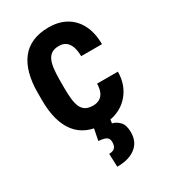

<svg xmlns="http://www.w3.org/2000/svg" viewBox="-187 -629 835 945"><g transform="rotate(-30 230.0 -156.5)"><path d="M243.2 -94.7Q263.7 -94.7 279.3 -103.3Q294.9 -111.8 303.7 -130.4Q312.5 -148.9 313 -178.7H431.2Q430.7 -121.1 405.5 -78.6Q380.4 -36.1 338.6 -13.2Q296.9 9.8 245.1 9.8Q192.4 9.8 153.1 -7.1Q113.8 -23.9 88.4 -56.4Q63 -88.9 50.3 -135.7Q37.6 -182.6 37.6 -242.7V-285.6Q37.6 -345.7 50.3 -392.6Q63 -439.5 88.4 -471.9Q113.8 -504.4 152.8 -521.2Q191.9 -538.1 244.6 -538.1Q300.8 -538.1 342.3 -514.6Q383.8 -491.2 407.2 -446Q430.7 -400.9 431.2 -335H313Q312.5 -367.2 304.7 -388.9Q296.9 -410.6 281.5 -422.1Q266.1 -433.6 242.7 -433.6Q217.3 -433.6 201.4 -423.6Q185.5 -413.6 177.2 -394.5Q168.9 -375.5 165.8 -348.1Q162.6 -320.8 162.6 -285.6V-242.7Q162.6 -206.5 165.5 -179Q168.5 -151.4 176.8 -132.6Q185.1 -113.8 201.2 -104.2Q217.3 -94.7 243.2 -94.7ZM190.9 -0.5H282.7L278.8 27.3Q300.8 32.2 319.3 51Q337.9 69.8 337.9 111.8Q337.9 137.7 329.1 158.2Q320.3 178.7 302 193.8Q283.7 209 257.1 217Q230.5 225.1 194.8 225.1L191.9 150.4Q205.6 150.4 214.8 146.2Q224.1 142.1 229.2 132.8Q234.4 123.5 234.4 108.9Q234.4 94.2 228.8 86.4Q223.1 78.6 210.7 74.5Q198.2 70.3 177.2 68.8Z"/></g></svg>

Font: Roboto Condensed SemiBold
Style: Regular
Weight: 600
Designer: Christian Robertson
Foundry: Google
Version: Version 3.008; 2023